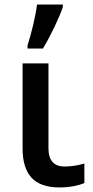

<svg xmlns="http://www.w3.org/2000/svg" viewBox="-20 -821 413 851"><path d="M194.8 -540V-164.1Q194.8 -83 266.1 -83Q309.6 -83 354 -96.2V-9.8Q335.9 -1.5 306.2 4.2Q276.4 9.8 244.1 9.8Q159.7 9.8 119.9 -33.2Q80.1 -76.2 80.1 -163.1V-540ZM102.1 -620.1Q115.2 -660.2 127.4 -712.2Q139.6 -764.2 144 -800.8H258.3V-789.1Q246.6 -754.4 221.7 -702.1Q196.8 -649.9 170.4 -606H102.1Z"/></svg>

Font: JBL Sans
Style: Semibold
Weight: 600
Version: Version 1.10